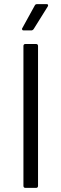

<svg xmlns="http://www.w3.org/2000/svg" viewBox="-20 -914 299 934"><path d="M104 0Q94 0 94 -10V-690Q94 -700 104 -700H155Q165 -700 165 -690V-10Q165 0 155 0ZM96 -766Q90 -766 88.5 -768.5Q87 -771 87 -773Q87 -775 89 -778L149 -887Q152 -894 161 -894H206Q212 -894 213 -891.5Q214 -889 214 -888Q214 -885 212 -882L144 -773Q139 -766 132 -766Z"/></svg>

Font: LinhAnh
Style: Regular
Weight: 400
Designer: Jeremy Tribby
Foundry: Tribby Type
Version: Version 1.408